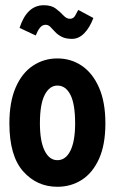

<svg xmlns="http://www.w3.org/2000/svg" viewBox="-20 -706 440 736"><path d="M200 10Q121 10 68.5 -49.5Q16 -109 16 -233Q16 -315 40 -370.5Q64 -426 106 -454Q148 -482 200 -482Q252 -482 293.5 -454Q335 -426 359.5 -370.5Q384 -315 384 -233Q384 -151 359.5 -97Q335 -43 293.5 -16.5Q252 10 200 10ZM200 -92Q232 -92 250 -128.5Q268 -165 268 -233Q268 -307 250 -342.5Q232 -378 200 -378Q170 -378 151.5 -342.5Q133 -307 133 -233Q133 -165 151 -128.5Q169 -92 200 -92ZM280 -668 338 -637Q324 -600 303 -578.5Q282 -557 256 -557Q232 -557 216.5 -565Q201 -573 191 -584Q181 -595 173 -603Q165 -611 155 -611Q142 -611 133 -599.5Q124 -588 117 -570L55 -599Q83 -686 148 -686Q177 -686 194 -673Q211 -660 223 -647Q235 -634 248 -634Q261 -634 267.5 -645Q274 -656 280 -668Z"/></svg>

Font: Inconsolata Condensed Black
Style: Regular
Weight: 900
Width: 3
Monospace: yes
Designer: Raph Levien, Cyreal, Brenton Simpson
Foundry: Raph Levien, Cyreal, Google
Version: Version 3.001; ttfautohint (v1.8.2.53-6de2)